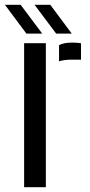

<svg xmlns="http://www.w3.org/2000/svg" viewBox="-46 -780 373 800"><path d="M54.5 0V-600H145V0ZM200 -524.5V-592Q220.5 -602.5 253 -602.5Q262.5 -602.5 272.5 -602Q282.5 -601.5 291.5 -600V-531.5H254Q221 -531.5 200 -524.5ZM64 -640 -25.5 -760H40L130 -640ZM188 -640 98 -760H163.5L253 -640Z"/></svg>

Font: Big Shoulders Stencil Text Thin Medium
Style: Regular
Weight: 500
Version: Version 2.001